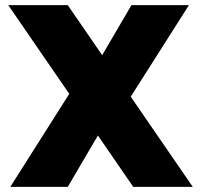

<svg xmlns="http://www.w3.org/2000/svg" viewBox="-20 -725 779 745"><path d="M12 -705H243L728 0H497ZM392 -254 243 0H20L278 -407ZM342 -452 490 -705H713L455 -299Z"/></svg>

Font: Parkinsans Light ExtraBold
Style: Regular
Weight: 800
Version: Version 1.000